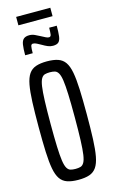

<svg xmlns="http://www.w3.org/2000/svg" viewBox="-147 -1041 646 1102"><g transform="rotate(-15 175.5 -490.0)"><path d="M175 8Q136 8 109.5 -1Q83 -10 67.5 -32.5Q52 -55 44.5 -95Q37 -135 34.5 -196Q32 -257 32 -344Q32 -431 34.5 -492Q37 -553 44.5 -593Q52 -633 67.5 -655.5Q83 -678 109.5 -687Q136 -696 175 -696Q214 -696 240.5 -687Q267 -678 282.5 -655.5Q298 -633 305.5 -593Q313 -553 315.5 -492Q318 -431 318 -344Q318 -257 315.5 -196Q313 -135 305.5 -95Q298 -55 282.5 -32.5Q267 -10 241 -1Q215 8 175 8ZM175 -57Q192 -57 204.5 -60.5Q217 -64 225.5 -78.5Q234 -93 238.5 -123.5Q243 -154 245 -208Q247 -262 247 -344Q247 -426 245 -480Q243 -534 238.5 -564.5Q234 -595 225.5 -609.5Q217 -624 204.5 -627.5Q192 -631 175 -631Q158 -631 145.5 -627.5Q133 -624 124.5 -609.5Q116 -595 111.5 -564.5Q107 -534 105 -480Q103 -426 103 -344Q103 -262 105 -208Q107 -154 111.5 -123.5Q116 -93 124.5 -78.5Q133 -64 145.5 -60.5Q158 -57 175 -57ZM64 -762Q64 -801 67.5 -824Q71 -847 82.5 -857Q94 -867 116 -867Q133 -867 149 -859.5Q165 -852 180 -844Q193 -837 204 -831.5Q215 -826 223 -826Q234 -826 236 -839Q238 -852 238 -879H283Q283 -839 280 -816Q277 -793 266.5 -783Q256 -773 233 -773Q217 -773 202 -779.5Q187 -786 172 -795Q159 -802 147 -808.5Q135 -815 124 -815Q114 -815 111.5 -803Q109 -791 109 -762ZM71 -938V-988H274V-938Z"/></g></svg>

Font: Saira UltraCondensed Medium
Style: Regular
Weight: 500
Width: 1
Designer: Hector Gatti with collaboration of the Omnibus-Type team
Foundry: Omnibus-Type
Version: Version 1.101